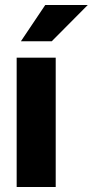

<svg xmlns="http://www.w3.org/2000/svg" viewBox="-20 -752 373 772"><path d="M47 0H204V-520H47ZM64 -586H188L333 -732H162Z"/></svg>

Font: Aspekta 750
Style: Regular
Weight: 750
Designer: Ivo Dolenc
Version: Version 2.000